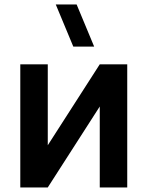

<svg xmlns="http://www.w3.org/2000/svg" viewBox="-20 -822 648 842"><path d="M301.5 -617.5 224.5 -802.5H316L393 -617.5ZM538 -540V0H417.5V-355L189.5 0H69V-540H189.5V-185L417.5 -540Z"/></svg>

Font: Vela Sans Bd
Style: Bold
Weight: 700
Designer: Principal design: Mikhail Sharanda - project Manrope.
Design modification: Ravid Balaliev
Foundry: Mikhail Sharanda
Version: Version 1.001